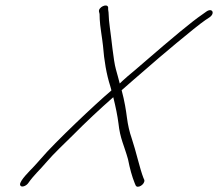

<svg xmlns="http://www.w3.org/2000/svg" viewBox="-20 -668 812 715"><path d="M748.6 -625 731.8 -613C694.9 -588 622.9 -528 514.2 -434C491.9 -414 471.8 -398 455.4 -384C439 -370 430.1 -361 425.9 -357C421.3 -374 416.9 -392 411.6 -410C402.1 -443 394.6 -530 389 -566C386.3 -586 385 -601 384.9 -610C384.7 -619 383.9 -626 382.8 -632L382.7 -641C378.7 -657 345.7 -641 348.6 -625L350.8 -616C351.2 -611 351 -604 351.4 -596C351.8 -575 361.4 -520 363.5 -498C367.8 -442 376.6 -391 390.7 -347C393.6 -337 395 -332 394.7 -331C338.8 -284 182 -136 132.3 -77C121.2 -64 110.8 -53 101.6 -43C94.1 -35 52.4 5 54.7 20C56.9 32 75.8 26 84.3 15C109.3 -20 124.8 -31 153.6 -65C179 -95 224.6 -138 250.9 -164C299.3 -213 351.8 -262 401.8 -306C411.1 -269 417.6 -236 421.1 -209C427.1 -152 442.2 -127 456.7 -75C463.6 -40 471.5 -11 481.6 14L485 22C491.3 37 521.3 18 517.4 2L513.9 -6C500.6 -40 486.9 -104 470.4 -153C462 -177 456.2 -203 452.7 -230C449.3 -257 444 -291 433 -332C458.2 -355 499 -389 530.8 -417C564.3 -447 708.9 -569 744.5 -593L761 -604C781.7 -619 770.4 -640 748.6 -625Z"/></svg>

Font: MewTooHand
Style: UltIta
Weight: 400
Designer: Mew Too, Robert Jablonski
Version: Version 0.77